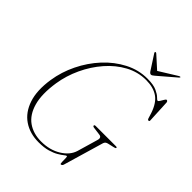

<svg xmlns="http://www.w3.org/2000/svg" viewBox="-239 -995 1142 1142"><g transform="rotate(45 331.5 -424.0)"><path d="M475 -714Q526.5 -714 554 -701.2Q581.5 -688.5 593.8 -676Q606 -663.5 611 -663.5Q616 -663.5 622.2 -674Q628.5 -684.5 634.8 -695Q641 -705.5 645 -705.5Q654 -705.5 656 -694L663 -550Q664 -541.5 655.5 -541.5Q649.5 -541.5 647 -549.5L635.5 -586Q614.5 -649 575.8 -675.8Q537 -702.5 476 -702.5Q407.5 -702.5 346.5 -669.5Q285.5 -636.5 236.5 -580.2Q187.5 -524 154.8 -453.8Q122 -383.5 110.5 -309.5Q94.5 -204.5 113.8 -136.2Q133 -68 179.5 -35Q226 -2 292.5 -2Q364.5 -2 417.8 -34.8Q471 -67.5 485.5 -116.5L522.5 -243.5Q532.5 -273.5 507 -276L457.5 -282.5Q446 -284 446.5 -291Q446.5 -297 457.5 -297H627Q636 -297 636 -291.5Q634.5 -285.5 621 -283.5L584.5 -275Q564 -271.5 559.5 -254L485 0Q481 11.5 471 11.5Q467 11.5 466.5 -3.8Q466 -19 465.8 -34.2Q465.5 -49.5 461.5 -49.5Q457 -49.5 445.8 -40.2Q434.5 -31 414 -18.8Q393.5 -6.5 361.8 2.8Q330 12 285 12Q211.5 12 158.2 -24Q105 -60 81.8 -130Q58.5 -200 74 -301Q86 -379.5 122 -453.2Q158 -527 212.2 -585.8Q266.5 -644.5 333.8 -679.2Q401 -714 475 -714ZM494 -757Q480.5 -745 473 -745Q464.5 -745 456.5 -757L396 -850.5Q392.5 -856 397 -859Q401 -861.5 406 -857L483.5 -787L596.5 -857Q604 -861.5 607 -859Q610.5 -856.5 603 -850.5Z"/></g></svg>

Font: Fraunces 72pt S000 Thin
Style: Italic
Weight: 100
Italic angle: -16°
Version: Version 1.000; ttfautohint (v1.8.3)